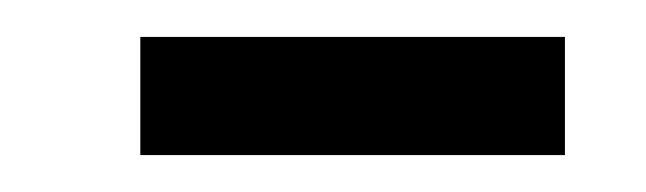

<svg xmlns="http://www.w3.org/2000/svg" viewBox="-20 -303 350 104"><path d="M56 -219H286V-283H56V-219Z"/></svg>

Font: Source Serif Variable
Style: Italic
Weight: 389
Italic angle: -12°
Designer: Frank Grießhammer
Foundry: Adobe Systems Incorporated
Version: Version 3.001;hotconv 1.0.111;makeotfexe 2.5.65597